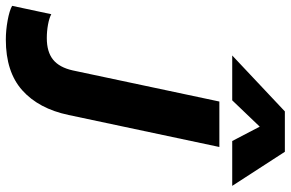

<svg xmlns="http://www.w3.org/2000/svg" viewBox="-222 -772 973 642"><g transform="rotate(90 264.0 -451.5)"><path d="M316 -918H451L565 -742H415L367 -834L279 -742H129ZM-37 -6 -9 -137Q4 -130 26 -126Q48 -122 71 -122Q117 -122 143 -143Q169 -164 179 -209L283 -699H435L328 -195Q307 -95 245.5 -40Q184 15 76 15Q45 15 12 9Q-21 3 -37 -6Z"/></g></svg>

Font: Prompt Semibold
Style: Italic
Weight: 600
Italic angle: -12°
Designer: Katatrad Team
Foundry: CadsonDemak
Version: Version 1.000